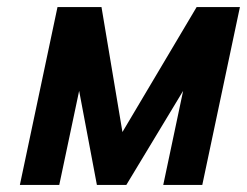

<svg xmlns="http://www.w3.org/2000/svg" viewBox="-20 -520 696 541"><path d="M534 -500 325 -148 266 -500H142L36 1H147L203 -264L253 1H336L496 -264L440 1H550L656 -500Z"/></svg>

Font: Advent Pro
Style: Bold Italic
Weight: 700
Italic angle: -12°
Designer: VivaRado, Andreas Kalpakidis
Foundry: VivaRado, Andreas Kalpakidis
Version: Version 3.000